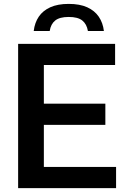

<svg xmlns="http://www.w3.org/2000/svg" viewBox="-20 -965 652 985"><path d="M73 0V-740H570.5V-631.5H205V-108.5H575.5V0ZM153.5 -324.5V-433H520.5V-324.5ZM153 -806Q158 -848.5 179 -879.5Q200 -910.5 238.2 -927.8Q276.5 -945 332.5 -945Q389 -945 427.2 -927.8Q465.5 -910.5 486.8 -879.2Q508 -848 513 -806H431Q425 -841.5 402.2 -859.8Q379.5 -878 332.5 -878Q286 -878 263.2 -859.8Q240.5 -841.5 235 -806Z"/></svg>

Font: Encode Sans Condensed Thin SemiBold
Style: Regular
Weight: 600
Version: Version 3.002